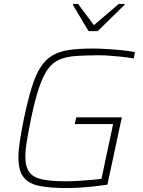

<svg xmlns="http://www.w3.org/2000/svg" viewBox="-20 -941 723 969"><path d="M316 8Q234 8 180 -2.5Q126 -13 99.5 -46Q73 -79 73 -145Q73 -182 80.5 -231Q88 -280 101 -344Q121 -438 140.5 -501Q160 -564 185.5 -603Q211 -642 246 -662Q281 -682 330 -689Q379 -696 447 -696Q483 -696 522.5 -693.5Q562 -691 599 -687Q636 -683 661 -678L655 -646Q627 -651 594.5 -654.5Q562 -658 532 -660Q502 -662 480 -662Q413 -662 364 -658.5Q315 -655 280.5 -640.5Q246 -626 221.5 -592Q197 -558 177 -498.5Q157 -439 137 -344Q124 -280 116 -232.5Q108 -185 108 -150Q108 -99 128 -72Q148 -45 193.5 -35.5Q239 -26 314 -26Q338 -26 371 -28Q404 -30 436.5 -32.5Q469 -35 492 -38L551 -315H357L365 -349H595L522 -9Q489 -4 452.5 0Q416 4 381 6Q346 8 316 8ZM427 -784 348 -916 349 -921H374L454 -814L579 -921H609L608 -916L473 -784Z"/></svg>

Font: Saira Thin Thin
Style: Italic
Weight: 250
Italic angle: -12°
Version: Version 1.101